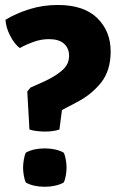

<svg xmlns="http://www.w3.org/2000/svg" viewBox="-20 -718 460 753"><path d="M1.5 -640.5Q43 -665.5 95.5 -682Q148 -698.5 207 -698.5Q309 -698.5 361.5 -647Q414 -595.5 414 -516.5Q414 -441.5 376.8 -394.5Q339.5 -347.5 283 -318L223 -286.5L213 -210Q199.5 -205.5 185 -203.8Q170.5 -202 156 -202Q142 -202 126 -203.8Q110 -205.5 95.5 -210L87 -359L99.5 -374.5L154.5 -399Q196 -418 223.5 -441.8Q251 -465.5 251 -499Q251 -528.5 231.2 -546.5Q211.5 -564.5 172 -564.5Q141.5 -564.5 112.8 -554.2Q84 -544 57.5 -529.5Q36 -546 19.5 -578.5Q3 -611 1.5 -640.5ZM156 -136Q176.5 -136 196 -131.8Q215.5 -127.5 229.5 -119.5Q235 -110 238 -92.2Q241 -74.5 241 -60.5Q241 -46.5 238 -29Q235 -11.5 229.5 -2Q215.5 6 196 10.2Q176.5 14.5 156 14.5Q111.5 14.5 81.5 -2Q76.5 -11.5 73.5 -29Q70.5 -46.5 70.5 -60.5Q70.5 -74.5 73.5 -92.2Q76.5 -110 81.5 -119.5Q111.5 -136 156 -136Z"/></svg>

Font: Signika
Style: Bold
Weight: 700
Designer: Anna Giedry
Foundry: Anna Giedry
Version: Version 2.001